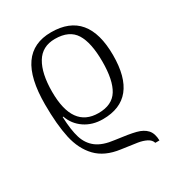

<svg xmlns="http://www.w3.org/2000/svg" viewBox="-183 -659 923 1001"><g transform="rotate(-30 278.5 -158.5)"><path d="M496 -279Q496 -16 284 -16Q221 -16 175 -47.5Q129 -79 111 -131H107Q110 -51 125 -3Q140 45 177 73Q214 101 283 109Q363 119 402 129Q441 139 461.5 161.5Q482 184 483 227H458Q452 207 430 196Q408 185 379.5 180.5Q351 176 285 167Q195 155 145.5 103.5Q96 52 78 -30.5Q60 -113 60 -234Q60 -391 113.5 -467.5Q167 -544 275 -544Q496 -544 496 -279ZM125 -272Q125 -55 280 -55Q362 -55 396.5 -110.5Q431 -166 431 -278Q431 -392 396 -448Q361 -504 275 -504Q198 -504 161.5 -443Q125 -382 125 -272Z"/></g></svg>

Font: Noto Serif Light
Style: Regular
Weight: 300
Designer: Monotype Design Team
Foundry: Monotype Imaging Inc.
Version: Version 1.001